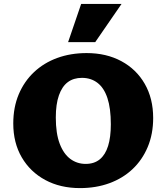

<svg xmlns="http://www.w3.org/2000/svg" viewBox="-20 -947 853 984"><path d="M390 17Q289 17 212 -24.5Q135 -66 91.5 -140.5Q48 -215 48 -314Q48 -397 76 -463.5Q104 -530 154.5 -577.5Q205 -625 273.5 -650Q342 -675 424 -675Q525 -675 602 -633.5Q679 -592 722 -517Q765 -442 765 -342Q765 -260 737 -193.5Q709 -127 659 -80Q609 -33 540.5 -8Q472 17 390 17ZM419 -107Q463 -107 491.5 -130.5Q520 -154 534 -199Q548 -244 548 -310Q548 -392 530.5 -444.5Q513 -497 479.5 -522.5Q446 -548 400 -548Q357 -548 327.5 -526Q298 -504 282 -458.5Q266 -413 266 -345Q266 -263 286 -210.5Q306 -158 340.5 -132.5Q375 -107 419 -107ZM329 -731 396 -927H603L468 -731Z"/></svg>

Font: Ysabeau Office Black
Style: Regular
Weight: 900
Designer: Christian Thalmann (Catharsis Fonts)
Version: Version 2.001;gftools[0.9.30]; featfreeze: tnum,lnum,ss02